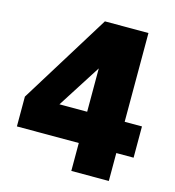

<svg xmlns="http://www.w3.org/2000/svg" viewBox="-106 -800 812 890"><g transform="rotate(15 300.0 -355.0)"><path d="M317 0V-134H20V-277L288 -710H497V-284H580V-134H497V0ZM184 -284H317V-492Z"/></g></svg>

Font: Geist Mono UltraBlack
Style: Regular
Weight: 900
Monospace: yes
Designer: Basement.studio, Andrés Briganti, Mateo Zaragoza
Foundry: Basement.studio, Vercel, Andrés Briganti, Guido Ferreyra, Mateo Zaragoza
Version: Version 1.400; ttfautohint (v1.8.4.7-5d5b)